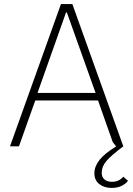

<svg xmlns="http://www.w3.org/2000/svg" viewBox="-20 -718 654 942"><path d="M443 132Q443 99 468 67Q493 35 549 1L548 -2L533 -21L461 -225H153L73 0H29L279 -698H335L585 0Q525 45 502 72Q479 99 479 129Q479 151 492.5 162.5Q506 174 529 174Q564 174 585 149L608 169Q597 184 576.5 194Q556 204 528 204Q491 204 467 185Q443 166 443 132ZM304 -657 164 -262H449L308 -657Z"/></svg>

Font: Anuphan ExtraLight
Style: Regular
Weight: 200
Designer: Cadson Demak
Version: Version 3.001